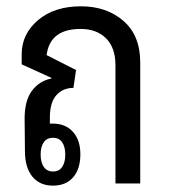

<svg xmlns="http://www.w3.org/2000/svg" viewBox="-20 -582 538 609"><path d="M147.9 6.8Q106 6.8 82.5 -22Q59.1 -50.8 59.1 -103L58.1 -206.1Q58.1 -263.7 81.8 -294.7Q105.5 -325.7 143.1 -333V-335L48.8 -377.9V-410.2Q48.8 -474.1 100.6 -518.1Q152.3 -562 236.8 -562Q317.9 -562 371.3 -515.9Q424.8 -469.7 424.8 -383.8V0H346.2V-375Q346.2 -430.7 316.4 -460.4Q286.6 -490.2 235.8 -490.2Q138.2 -490.2 127.9 -407.2L221.2 -359.9L212.9 -303.2Q179.2 -303.2 158.7 -280Q138.2 -256.8 138.2 -209V-189.9H147.9Q188 -189.9 211.4 -163.8Q234.9 -137.7 234.9 -92.8Q234.9 -45.9 211.9 -19.5Q189 6.8 147.9 6.8ZM147.9 -38.1Q167.5 -38.1 177.2 -52.5Q187 -66.9 187 -91.8Q187 -116.2 177.2 -130.6Q167.5 -145 147.9 -145Q128.9 -145 118.9 -130.9Q108.9 -116.7 108.9 -91.8Q108.9 -66.9 118.9 -52.5Q128.9 -38.1 147.9 -38.1Z"/></svg>

Font: Noto Sans Thai Looped Condensed
Style: Regular
Weight: 400
Width: 3
Designer: Sasikarn Vongin, Ben Mitchell
Foundry: The Fontpad Ltd
Version: Version 1.00